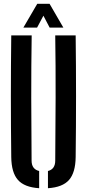

<svg xmlns="http://www.w3.org/2000/svg" viewBox="-20 -987 460 1015"><path d="M39.5 -157Q35.5 -478.5 39.5 -800H147.5Q145 -640 145.2 -469Q145.5 -298 147 -138Q147 -92.5 187 -83V8Q109 3 74.8 -35.8Q40.5 -74.5 39.5 -157ZM233.5 8V-83Q272 -92.5 272 -138Q273.5 -298 274 -469Q274.5 -640 272 -800H380Q384 -478.5 380 -157Q379 -74.5 345 -35.8Q311 3 233.5 8ZM103.5 -841 177 -967H242L315 -841H242.5L209.5 -904L176 -841Z"/></svg>

Font: Big Shoulders Stencil Display
Style: Bold
Weight: 700
Designer: Patric King
Foundry: XO Type Co
Version: Version 1.000